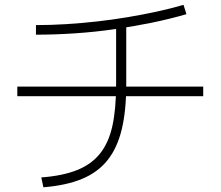

<svg xmlns="http://www.w3.org/2000/svg" viewBox="-20 -788 920 801"><path d="M152.2 -47.8Q241.1 -54.4 301.1 -78.3Q361.1 -102.2 397.2 -147.2Q433.3 -192.2 448.9 -262.8Q464.4 -333.3 464.4 -435.6V-693.3H506.7V-435.6Q506.7 -325.6 487.8 -247.8Q468.9 -170 428.3 -119.4Q387.8 -68.9 322.2 -41.7Q256.7 -14.4 161.1 -6.7ZM52.2 -386.7V-426.7H827.8V-386.7ZM130 -683.3Q191.1 -683.3 255 -687.2Q318.9 -691.1 383.3 -698.3Q447.8 -705.6 511.1 -716.1Q574.4 -726.7 633.3 -739.4Q692.2 -752.2 745.6 -767.8L757.8 -728.9Q688.9 -708.9 613.3 -693.3Q537.8 -677.8 456.7 -666.1Q375.6 -654.4 292.2 -648.9Q208.9 -643.3 130 -643.3Z"/></svg>

Font: Paperlogy 2 ExtraLight
Style: Regular
Weight: 250
Designer: redesigned by Lee Juim, glyphs from Gmarket Sans & Montserrat
Foundry: PT&
Version: Version 1.001